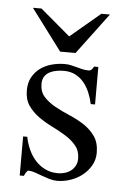

<svg xmlns="http://www.w3.org/2000/svg" viewBox="-44 -543 382 588"><g transform="rotate(5 147.0 -249.5)"><path d="M267.1 -85Q267.1 -63 256.8 -45.4Q246.6 -27.8 230.5 -15.1Q214.4 -2.4 194.1 4.4Q173.8 11.2 153.8 11.2Q142.1 11.2 129.6 7.6Q117.2 3.9 105.5 -0.5Q93.8 -4.9 83.3 -8.5Q72.8 -12.2 64 -12.2Q61.5 -12.2 59.6 -10Q57.6 -7.8 55.9 -5.1Q54.2 -2.4 53 0.5Q51.8 3.4 50.8 4.9H38.1V-115.2H50.8Q54.7 -95.2 63 -76.7Q71.3 -58.1 84.2 -43.7Q97.2 -29.3 114.5 -20.8Q131.8 -12.2 153.8 -12.2Q165 -12.2 175.5 -15.4Q186 -18.6 194.1 -24.9Q202.1 -31.2 207 -40.5Q211.9 -49.8 211.9 -62Q211.9 -85.4 199 -101.3Q186 -117.2 166.5 -129.4Q147 -141.6 124.5 -152.6Q102.1 -163.6 82.5 -177.5Q63 -191.4 50 -210.2Q37.1 -229 37.1 -256.8Q37.1 -280.3 46.4 -297.1Q55.7 -314 70.8 -325.2Q85.9 -336.4 105.7 -341.8Q125.5 -347.2 146 -347.2Q155.8 -347.2 165 -345.2Q174.3 -343.3 183.6 -340.6Q192.9 -337.9 201.9 -335.9Q210.9 -334 220.2 -334Q226.1 -334 229.7 -337.9Q233.4 -341.8 235.8 -347.2H249V-231.9H235.8Q231.9 -250 224.9 -266.8Q217.8 -283.7 207 -296.9Q196.3 -310.1 180.9 -318.1Q165.5 -326.2 145 -326.2Q134.3 -326.2 122.8 -324.2Q111.3 -322.3 101.8 -317.4Q92.3 -312.5 86.2 -303.5Q80.1 -294.4 80.1 -280.8Q80.1 -256.3 94 -241Q107.9 -225.6 128.7 -214.1Q149.4 -202.6 173.6 -192.4Q197.8 -182.1 218.5 -168.7Q239.3 -155.3 253.2 -135.5Q267.1 -115.7 267.1 -85ZM175.8 -383.8H128.4L33.7 -510.3H60.1L151.9 -432.6L244.1 -510.3H270.5Z"/></g></svg>

Font: Scheherazade Rohingya
Style: Regular
Weight: 400
Designer: SIL International
Foundry: SIL International
Version: Version 2.000 (build 440/429)